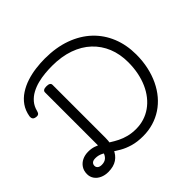

<svg xmlns="http://www.w3.org/2000/svg" viewBox="-228 -1290 1584 1584"><g transform="rotate(-45 563.5 -498.5)"><path d="M192 18Q153 18 121.5 3.5Q90 -11 72.5 -36.5Q55 -62 55 -94Q55 -133 73.5 -161Q92 -189 123 -204Q154 -219 194 -219Q230 -219 260.5 -208.5Q291 -198 319.5 -181Q348 -164 377.5 -145Q407 -126 441 -109Q475 -92 515.5 -81.5Q556 -71 605 -71Q655 -71 699.5 -85Q744 -99 782.5 -126Q821 -153 852 -192Q883 -231 904.5 -279.5Q926 -328 937.5 -385Q949 -442 949 -507Q949 -602 917.5 -679Q886 -756 826 -812.5Q766 -869 679.5 -899.5Q593 -930 483 -930Q443 -930 399 -926Q355 -922 312.5 -911Q270 -900 233 -880Q196 -860 169.5 -829Q143 -798 132 -753Q128 -735 117.5 -728Q107 -721 87 -725Q69 -728 62 -739Q55 -750 57 -767Q67 -825 96.5 -867Q126 -909 170.5 -938Q215 -967 267.5 -984Q320 -1001 375.5 -1008Q431 -1015 483 -1015Q614 -1015 717.5 -977.5Q821 -940 893 -872Q965 -804 1003 -710.5Q1041 -617 1041 -505Q1041 -428 1026 -360Q1011 -292 983.5 -234.5Q956 -177 917.5 -131.5Q879 -86 830.5 -54Q782 -22 725 -5Q668 12 605 12Q537 12 485.5 -3Q434 -18 395 -40.5Q356 -63 323.5 -86Q291 -109 261 -124Q231 -139 198 -139Q171 -139 159 -128Q147 -117 147 -99Q147 -83 159.5 -72.5Q172 -62 196 -62Q229 -62 249 -79Q269 -96 278 -128Q287 -160 287 -204V-816Q287 -830 298 -837Q309 -844 331 -844Q353 -844 364 -837Q375 -830 375 -816V-200Q375 -135 355 -85.5Q335 -36 295 -9Q255 18 192 18Z"/></g></svg>

Font: Playwrite ES Deco
Style: Regular
Weight: 400
Designer: Veronika Burian, José Scaglione
Foundry: TypeTogether
Version: Version 1.002